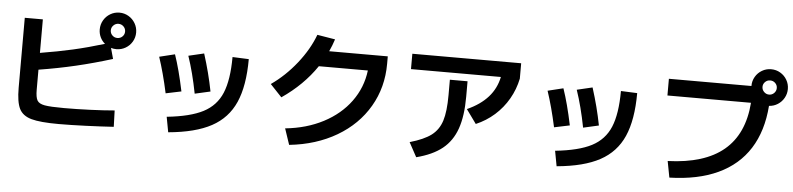

<svg xmlns="http://www.w3.org/2000/svg" viewBox="-48 -1083 5721 1385"><g transform="rotate(5 2812.5 -390.5)"><path d="M91.8 -211.9V-718.8H222.7V-476.1Q353.5 -497.6 458.7 -521.5Q564 -545.4 684.6 -582Q662.6 -600.1 650.1 -626.5Q637.7 -652.8 637.7 -682.6Q637.7 -718.8 655.5 -749.3Q673.3 -779.8 703.6 -797.6Q733.9 -815.4 769.5 -815.4Q805.2 -815.4 835.4 -797.6Q865.7 -779.8 883.5 -749.3Q901.4 -718.8 901.4 -682.6Q901.4 -646.5 883.5 -616.2Q865.7 -585.9 835.4 -568.4Q805.2 -550.8 769.5 -550.8Q749 -550.8 730.5 -556.6L752 -478.5Q618.2 -437 489.3 -406.7Q360.4 -376.5 222.7 -354.5V-209Q222.7 -154.8 235.8 -132.1Q249 -109.4 290.3 -102.1Q331.5 -94.7 430.7 -94.7Q519.5 -94.7 618.7 -98.6Q717.8 -102.5 795.9 -109.4L799.8 8.8Q712.9 14.6 598.9 19Q484.9 23.4 402.3 23.4Q267.6 23.4 203.6 5.4Q139.6 -12.7 115.7 -61Q91.8 -109.4 91.8 -211.9ZM821.3 -682.6Q821.3 -704.1 806.2 -719.2Q791 -734.4 769.5 -734.4Q748.5 -734.4 733.2 -719.2Q717.8 -704.1 717.8 -682.6Q717.8 -661.6 732.9 -646.7Q748 -631.8 769.5 -631.8Q791 -631.8 806.2 -646.7Q821.3 -661.6 821.3 -682.6Z M1609.4 -567.4 1727.5 -562.5Q1727.1 -368.2 1674.3 -248.8Q1621.6 -129.4 1505.9 -66.7Q1390.1 -3.9 1194.3 13.7L1173.8 -96.7Q1343.3 -114.3 1436.3 -162.6Q1529.3 -210.9 1569.1 -306.2Q1608.9 -401.4 1609.4 -567.4ZM1082 -523.4 1194.3 -550.8Q1231 -444.8 1263.7 -288.1L1151.4 -264.6Q1119.6 -411.6 1082 -523.4ZM1291 -548.8 1403.3 -575.2Q1447.3 -437 1472.7 -305.7L1360.4 -280.3Q1331.1 -431.6 1291 -548.8Z M2590.3 -555.7H2235.4Q2139.6 -414.1 1985.4 -308.6L1901.4 -397.5Q2002.9 -468.3 2084.2 -571Q2165.5 -673.8 2205.1 -780.3L2335 -758.8Q2320.8 -714.4 2300.3 -669.9H2724.6V-616.2Q2724.6 -444.8 2643.3 -305.7Q2562 -166.5 2413.8 -79.3Q2265.6 7.8 2071.3 28.3L2032.2 -87.9Q2186 -103.5 2307.1 -166.7Q2428.2 -230 2501.7 -330.6Q2575.2 -431.2 2590.3 -555.7Z M3185.5 -429.7V-541H3313.5V-429.7Q3313.5 -289.1 3281.2 -197Q3249 -105 3179 -48.8Q3108.9 7.3 2992.2 37.1L2935.5 -67.4Q3037.6 -96.7 3090.1 -136.2Q3142.6 -175.8 3164.1 -243.2Q3185.5 -310.5 3185.5 -429.7ZM2899.4 -704.1H3687.5V-592.8Q3671.4 -514.2 3631.8 -445.3Q3592.3 -376.5 3533 -323.7Q3473.6 -271 3399.4 -239.3L3326.2 -340.8Q3421.9 -383.8 3477.5 -446.3Q3533.2 -508.8 3550.3 -592.8H2899.4Z M4421.9 -567.4 4540 -562.5Q4539.6 -368.2 4486.8 -248.8Q4434.1 -129.4 4318.4 -66.7Q4202.6 -3.9 4006.8 13.7L3986.3 -96.7Q4155.8 -114.3 4248.8 -162.6Q4341.8 -210.9 4381.6 -306.2Q4421.4 -401.4 4421.9 -567.4ZM3894.5 -523.4 4006.8 -550.8Q4043.5 -444.8 4076.2 -288.1L3963.9 -264.6Q3932.1 -411.6 3894.5 -523.4ZM4103.5 -548.8 4215.8 -575.2Q4259.8 -437 4285.2 -305.7L4172.9 -280.3Q4143.6 -431.6 4103.5 -548.8Z M5363.8 -564.5H4758.8V-685.5H5356.4V-686.5Q5356.4 -722.2 5374 -752.4Q5391.6 -782.7 5421.9 -800.5Q5452.1 -818.4 5488.3 -818.4Q5524.4 -818.4 5554.7 -800.5Q5585 -782.7 5602.5 -752.4Q5620.1 -722.2 5620.1 -686.5Q5620.1 -651.9 5603.5 -622.1Q5586.9 -592.3 5558.3 -574Q5529.8 -555.7 5495.1 -553.7Q5481.4 -370.6 5400.9 -243.4Q5320.3 -116.2 5175 -48.6Q5029.8 19 4824.2 24.4L4801.8 -93.8Q5067.4 -103 5207 -220Q5346.7 -336.9 5363.8 -564.5ZM5540 -686.5Q5540 -707.5 5524.9 -722.4Q5509.8 -737.3 5488.3 -737.3Q5466.8 -737.3 5451.7 -722.4Q5436.5 -707.5 5436.5 -686.5Q5436.5 -665.5 5451.9 -650.1Q5467.3 -634.8 5488.3 -634.8Q5509.8 -634.8 5524.9 -650.1Q5540 -665.5 5540 -686.5Z"/></g></svg>

Font: Pretendard JP
Style: Bold
Weight: 700
Designer: Base glyphs from Inter by Rasmus Andersson; Hangeul glyphs from Noto Sans CJK(Source Han Sans) by Jang Soo-young and Kan
Foundry: Kil Hyung-jin
Version: Version 1.309